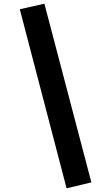

<svg xmlns="http://www.w3.org/2000/svg" viewBox="-20 -899 602 1038"><path d="M220 -879 87 -849 340 119 474 87Z"/></svg>

Font: Glow Sans SC Normal
Style: Bold
Weight: 700
Designer: Ryoko NISHIZUKA (kana, bopomofo & ideographs); Paul D. Hunt (Latin, Greek & Cyrillic); Sandoll Communications, Soo-young
Version: Version 0.93